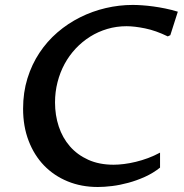

<svg xmlns="http://www.w3.org/2000/svg" viewBox="-20 -745 744 775"><path d="M626 -68.4Q597.7 -45.9 564.5 -31Q531.2 -16.1 497.8 -7.1Q464.4 2 432.6 5.9Q400.9 9.8 375 9.8Q308.6 9.8 253.2 -12.9Q197.8 -35.6 157.7 -77.1Q117.7 -118.7 95.5 -176.8Q73.2 -234.9 73.2 -306.2Q73.2 -372.1 90.8 -428.7Q108.4 -485.4 139.2 -531.7Q169.9 -578.1 211.9 -614.3Q253.9 -650.4 303.2 -675Q352.5 -699.7 406.7 -712.4Q460.9 -725.1 516.1 -725.1Q532.7 -725.1 554 -723.6Q575.2 -722.2 598.6 -719Q622.1 -715.8 647.2 -710.7Q672.4 -705.6 697.8 -697.8L667.5 -603L657.2 -598.1Q608.9 -621.6 565.7 -630.4Q522.5 -639.2 490.7 -639.2Q450.2 -639.2 413.1 -628.2Q376 -617.2 344 -597.2Q312 -577.1 285.6 -549.1Q259.3 -521 240.7 -486.8Q222.2 -452.6 212.2 -413.3Q202.1 -374 202.1 -331.5Q202.1 -279.8 217.3 -234.1Q232.4 -188.5 262.2 -154.3Q292 -120.1 336.2 -100.1Q380.4 -80.1 438.5 -80.1Q458 -80.1 481 -83Q503.9 -85.9 528.3 -91.8Q552.7 -97.7 577.6 -106.9Q602.5 -116.2 626 -128.9Z"/></svg>

Font: Proza Libre
Style: Medium Italic
Weight: 500
Designer: Jasper de Waard
Foundry: Jasper de Waard
Version: Version 1.000; ttfautohint (v1.4.1.8-43bc)